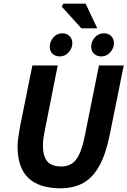

<svg xmlns="http://www.w3.org/2000/svg" viewBox="-20 -1006 689 1038"><path d="M308 12Q192 12 133.5 -43.5Q75 -99 75 -215Q75 -237 79.5 -266Q84 -295 88 -320L155 -652H292L221 -295Q217 -275 214.5 -256Q212 -237 212 -219Q212 -164 234.5 -135Q257 -106 312 -106Q343 -106 367 -120.5Q391 -135 408.5 -172Q426 -209 439 -274L515 -652H649L573 -276Q552 -172 516.5 -108.5Q481 -45 429.5 -16.5Q378 12 308 12ZM303 -701Q280 -701 264.5 -715Q249 -729 249 -754Q249 -781 268.5 -803.5Q288 -826 317 -826Q340 -826 355.5 -811.5Q371 -797 371 -772Q371 -746 351.5 -723.5Q332 -701 303 -701ZM527 -701Q505 -701 489 -715Q473 -729 473 -754Q473 -781 492.5 -803.5Q512 -826 542 -826Q565 -826 580.5 -811.5Q596 -797 596 -772Q596 -746 576.5 -723.5Q557 -701 527 -701ZM420 -853 314 -970 322 -986H443L506 -853Z"/></svg>

Font: Source Sans 3
Style: Bold Italic
Weight: 700
Italic angle: -11°
Designer: Paul D. Hunt
Foundry: Adobe
Version: Version 3.052;hotconv 1.1.0;makeotfexe 2.6.0